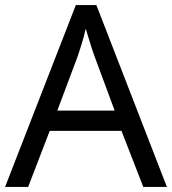

<svg xmlns="http://www.w3.org/2000/svg" viewBox="-20 -737 679 757"><path d="M545 0 459 -221H176L91 0H0L279 -717H360L638 0ZM352 -517Q349 -525 342 -546Q335 -567 328.5 -589.5Q322 -612 318 -624Q311 -593 302 -563.5Q293 -534 287 -517L206 -301H432Z"/></svg>

Font: Noto Sans Limbu
Style: Regular
Weight: 400
Designer: Monotype Design Team
Foundry: Monotype Imaging Inc.
Version: Version 2.004; ttfautohint (v1.8.4.7-5d5b)